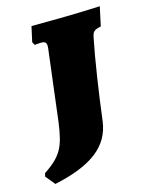

<svg xmlns="http://www.w3.org/2000/svg" viewBox="-159 -574 588 767"><g transform="rotate(-15 135.5 -190.0)"><path d="M85 -390 50 -105C36 -2 18 28 -55 78L-58 91L-26 130C132 96 207 37 221 -62C235 -176 257 -320 272 -391C277 -420 282 -424 312 -431L329 -510C329 -510 251 -506 164 -505L45 -504L31 -441L38 -428C38 -428 53 -430 65 -430C81 -430 87 -425 87 -409C87 -404 86 -398 85 -390Z"/></g></svg>

Font: Alegreya SC Black
Style: Italic
Weight: 900
Italic angle: -7°
Designer: Juan Pablo del Peral
Foundry: Huerta Tipografica
Version: Version 2.007;PS 002.007;hotconv 1.0.88;makeotf.lib2.5.64775